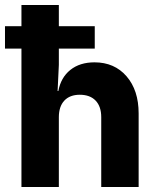

<svg xmlns="http://www.w3.org/2000/svg" viewBox="-20 -750 640 770"><path d="M0 -555V-645H66V-730H216V-645H360V-555H216V-490L211 -385H214Q224 -439 262 -469.5Q300 -500 359 -500Q439 -500 487.5 -444Q536 -388 536 -295V0H386V-280Q386 -323 363.5 -346.5Q341 -370 300 -370Q260 -370 238 -346.5Q216 -323 216 -280V0H66V-555Z"/></svg>

Font: NKDuy Mono ExtraBold
Style: Regular
Weight: 800
Monospace: yes
Designer: NKDuy
Foundry: NKDuy
Version: Version 2.251; ttfautohint (v1.8.4.7-5d5b)